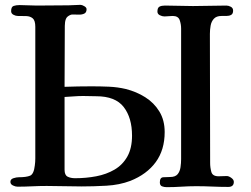

<svg xmlns="http://www.w3.org/2000/svg" viewBox="-20 -777 1040 794"><path d="M526 -216Q526 -290 491.5 -334.5Q457 -379 378 -379Q365 -379 351.5 -379.5Q338 -380 324 -380Q305 -380 286 -378.5Q267 -377 247 -376V-75Q247 -53 259.5 -46.5Q272 -40 291 -40Q336 -40 378 -48Q420 -56 453.5 -75.5Q487 -95 506.5 -129.5Q526 -164 526 -216ZM661 -231Q661 -157 624 -106.5Q587 -56 519 -29Q474 -12 420 -9Q366 -6 318 -6Q282 -6 245.5 -7Q209 -8 173 -8Q143 -8 112.5 -6.5Q82 -5 52 -5Q44 -5 33.5 -10Q23 -15 23 -25Q23 -36 35.5 -40Q48 -44 57 -44Q89 -44 104.5 -50.5Q120 -57 124 -93Q126 -107 126 -122Q126 -137 126 -152V-666Q126 -692 115.5 -701Q105 -710 88.5 -710.5Q72 -711 53 -711Q45 -711 35.5 -716Q26 -721 26 -731Q26 -749 36.5 -752.5Q47 -756 61 -756Q79 -756 96.5 -755Q114 -754 132 -754Q165 -754 198 -754.5Q231 -755 264 -755Q276 -755 288.5 -756Q301 -757 313 -757Q319 -757 328.5 -751.5Q338 -746 338 -739Q338 -725 328 -720.5Q318 -716 305.5 -716.5Q293 -717 283 -717Q281 -717 278 -717Q275 -717 273 -716Q257 -710 252.5 -698.5Q248 -687 248 -670Q248 -607 247.5 -544Q247 -481 247 -418Q275 -419 303 -419.5Q331 -420 359 -420Q394 -420 430 -418.5Q466 -417 500 -409Q544 -398 580.5 -375Q617 -352 639 -316Q661 -280 661 -231ZM947 -25Q947 -4 924 -4Q891 -4 857.5 -5.5Q824 -7 791 -7Q760 -7 730 -5Q700 -3 669 -3Q659 -3 650 -6.5Q641 -10 641 -23Q641 -43 655 -44Q669 -45 683 -45Q705 -45 714.5 -56.5Q724 -68 726.5 -85.5Q729 -103 729 -119V-659Q729 -677 723 -694Q717 -711 694 -711Q686 -711 677 -710Q668 -709 660 -709Q651 -709 641 -714Q631 -719 631 -729Q631 -745 639.5 -749.5Q648 -754 662 -754Q691 -754 720 -753Q749 -752 778 -752Q813 -752 847.5 -753Q882 -754 916 -754Q925 -754 934.5 -749Q944 -744 944 -733Q944 -720 936 -715.5Q928 -711 916.5 -711Q905 -711 896 -711Q875 -711 864.5 -699.5Q854 -688 851 -671Q848 -654 848 -637Q848 -504 848.5 -370.5Q849 -237 849 -103Q849 -84 854 -66Q859 -48 884 -48Q892 -48 901 -48.5Q910 -49 918 -49Q926 -49 936.5 -41.5Q947 -34 947 -25Z"/></svg>

Font: Kaisei Decol
Style: Bold
Weight: 700
Designer: Font-Kai, 金井和夫
Foundry: KAZUO KANAI
Version: Version 5.003